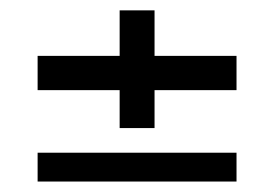

<svg xmlns="http://www.w3.org/2000/svg" viewBox="-20 -521 524 367"><path d="M208.7 -276.2V-348.7H51.9V-414.2H208.7V-501.2H275.4V-414.2H432.1V-348.7H275.4V-276.2ZM51.9 -174V-229.1H432.1V-174Z"/></svg>

Font: Big Shoulders Text SC Thin
Style: Regular
Weight: 100
Designer: Patric King
Foundry: XO Type Co
Version: Version 2.002